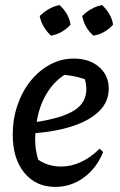

<svg xmlns="http://www.w3.org/2000/svg" viewBox="-20 -724 472 754"><path d="M197 10Q121 10 75.5 -45.5Q30 -101 30 -195Q30 -256 48.5 -310.5Q67 -365 100 -406Q133 -447 176.5 -470.5Q220 -494 270 -494Q331 -494 369 -461Q407 -428 407 -376Q407 -325 370.5 -288.5Q334 -252 269 -230Q204 -208 119 -201Q118 -190 118 -178Q118 -136 130 -97Q168 -70 221 -70Q259 -70 297.5 -87.5Q336 -105 371 -140L385 -127Q360 -64 309.5 -27Q259 10 197 10ZM319 -374Q319 -394 313 -413Q275 -426 233 -430Q190 -402 162 -354.5Q134 -307 124 -245Q226 -261 272.5 -291Q319 -321 319 -374ZM214 -704Q251 -670 257 -627Q243 -611 222 -599Q201 -587 180 -584Q164 -599 152 -619Q140 -639 136 -661Q152 -677 172 -688.5Q192 -700 214 -704ZM381 -704Q398 -688 409.5 -668.5Q421 -649 424 -627Q409 -610 388.5 -598.5Q368 -587 347 -584Q312 -614 303 -661Q318 -677 338.5 -688.5Q359 -700 381 -704Z"/></svg>

Font: Piazzolla Medium
Style: Italic
Weight: 500
Italic angle: -11.3°
Designer: Juan Pablo del Peral
Foundry: Huerta Tipografica
Version: Version 1.330